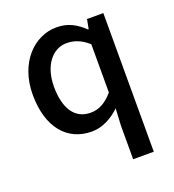

<svg xmlns="http://www.w3.org/2000/svg" viewBox="-141 -674 912 1006"><g transform="rotate(-20 315.0 -170.5)"><path d="M429 223H544V-550H453L443 -497H439C393 -541 348 -564 286 -564C163 -564 50 -453 50 -274C50 -92 139 13 277 13C336 13 392 -18 434 -59L429 36ZM304 -82C218 -82 169 -151 169 -276C169 -395 231 -468 308 -468C349 -468 388 -455 429 -418V-149C389 -103 350 -82 304 -82Z"/></g></svg>

Font: Noto Sans CJK KR Medium
Style: Regular
Weight: 500
Designer: Ryoko NISHIZUKA (kana & ideographs); Paul D. Hunt (Latin, Greek & Cyrillic); Wenlong ZHANG (bopomofo); Sandoll Communica
Foundry: Adobe Systems Incorporated
Version: Version 1.004;PS 1.004;hotconv 1.0.82;makeotf.lib2.5.63406